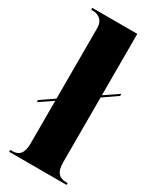

<svg xmlns="http://www.w3.org/2000/svg" viewBox="-195 -819 720 878"><g transform="rotate(30 165.0 -380.0)"><path d="M17 0H320V-10H311C279 -10 255 -26 255 -81V-424L329 -475V-486L255 -436V-760H17V-750H28C41 -750 83 -743 83 -692V-319L13 -271V-260L83 -307V-81C83 -26 60 -10 28 -10H17Z"/></g></svg>

Font: Noto Serif Display Condensed Black
Style: Regular
Weight: 900
Width: 3
Designer: Monotype Design Team
Foundry: Monotype Imaging Inc.
Version: Version 2.009